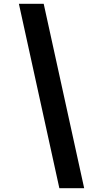

<svg xmlns="http://www.w3.org/2000/svg" viewBox="-20 -843 540 1006"><path d="M291 143 79 -823H209L421 143Z"/></svg>

Font: Iosevka Curly Extrabold
Style: Italic
Weight: 800
Italic angle: -9°
Monospace: yes
Designer: Belleve Invis
Foundry: Belleve Invis
Version: Version 22.1.2; ttfautohint (v1.8.4)